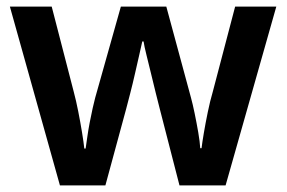

<svg xmlns="http://www.w3.org/2000/svg" viewBox="-20 -563 870 583"><path d="M465 -233Q460 -252 453 -280.5Q446 -309 438.5 -340Q431 -371 424.5 -397Q418 -423 416 -437H412Q409 -423 403 -397Q397 -371 390 -340Q383 -309 375.5 -280Q368 -251 363 -232L300 0H162L10 -543H137L204 -284Q211 -258 217.5 -225Q224 -192 229 -161.5Q234 -131 236 -112H240Q242 -125 245 -146.5Q248 -168 252.5 -191.5Q257 -215 261.5 -235Q266 -255 269 -266L347 -543H485L560 -266Q565 -248 571 -219Q577 -190 582 -161Q587 -132 588 -113H592Q594 -130 599 -159.5Q604 -189 611 -223Q618 -257 626 -284L694 -543H819L665 0H525Z"/></svg>

Font: Noto Sans Thai SemiBold
Style: Regular
Weight: 600
Version: Version 2.001